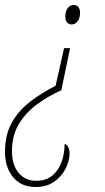

<svg xmlns="http://www.w3.org/2000/svg" viewBox="-46 -564 421 770"><path d="M241 -466Q231 -466 223.5 -473.5Q216 -481 216 -497Q216 -520 226 -532Q236 -544 248 -544Q275 -544 275 -512Q275 -492 265.5 -479Q256 -466 241 -466ZM97 186Q39 186 6.5 146.5Q-26 107 -26 45Q-26 -23 1 -71.5Q28 -120 74 -155.5Q120 -191 177 -220L211 -371H235L200 -202Q146 -178 101 -144.5Q56 -111 29 -65.5Q2 -20 2 43Q2 96 28 128.5Q54 161 99 161Q139 161 164 140Q189 119 201 85.5Q213 52 213 14Q221 14 227 25Q233 36 233 50Q233 82 216.5 113.5Q200 145 170 165.5Q140 186 97 186Z"/></svg>

Font: Noto Serif ExtraCondensed Thin
Style: Italic
Weight: 100
Width: 2
Italic angle: -12°
Designer: Monotype Design Team
Foundry: Monotype Imaging Inc.
Version: Version 2.013